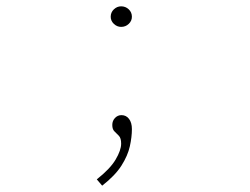

<svg xmlns="http://www.w3.org/2000/svg" viewBox="-20 -419 790 607"><path d="M363 -334Q350 -334 340 -343.5Q330 -353 330 -366Q330 -380 340 -389.5Q350 -399 363 -399Q377 -399 387 -389.5Q397 -380 397 -366Q397 -353 387 -343.5Q377 -334 363 -334ZM303 168 286 148Q328 115 345.5 85.5Q363 56 363 35Q363 18 356 10.5Q349 3 342 -3.5Q335 -10 335 -24Q335 -37 343.5 -46Q352 -55 364 -55Q379 -55 388 -43Q397 -31 397 -11Q397 14 390.5 43.5Q384 73 364 104.5Q344 136 303 168Z"/></svg>

Font: Inconsolata ExtraExpanded ExtraLight
Style: Regular
Weight: 200
Width: 8
Monospace: yes
Designer: Raph Levien, Cyreal, Brenton Simpson
Foundry: Raph Levien, Cyreal, Google
Version: Version 3.100; ttfautohint (v1.8.4.7-5d5b)